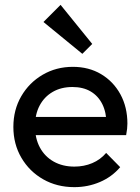

<svg xmlns="http://www.w3.org/2000/svg" viewBox="-20 -760 576 790"><path d="M285.8 10Q214.5 10 157.8 -22.2Q101 -54.5 68 -110.9Q35 -167.2 35 -237.8Q35 -308 67.4 -363.9Q99.8 -419.8 155.5 -452.4Q211.2 -485 279.8 -485Q345.5 -485 396 -454.9Q446.5 -424.8 475.4 -372Q504.2 -319.2 504.2 -251.5Q504.2 -241.5 503 -230Q501.8 -218.5 499 -204H98.2V-278.8H451.2L418.2 -250Q417.8 -297.8 401 -331.5Q384.2 -365.2 353.2 -383.6Q322.2 -402 278 -402Q231.5 -402 196.9 -381.9Q162.2 -361.8 143.1 -325.8Q124 -289.8 124 -240.5Q124 -190.8 144.1 -153.2Q164.2 -115.8 201 -95.1Q237.8 -74.5 286 -74.5Q325.8 -74.5 359.5 -88.8Q393.2 -103 416.8 -130.8L474.5 -72.2Q440.5 -32.2 391.1 -11.1Q341.8 10 285.8 10ZM318.8 -538.5 158.8 -669.5 229.2 -740 359.5 -579.2Z"/></svg>

Font: Outfit Thin
Style: Regular
Weight: 100
Designer: Rodrigo Fuenzalida
Foundry: fragTYPE
Version: Version 1.000